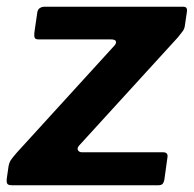

<svg xmlns="http://www.w3.org/2000/svg" viewBox="-31 -550 576 570"><path d="M6 0Q-6 0 -9 -4Q-12 -8 -11 -19L-6 -54Q-4 -67 1 -74.5Q6 -82 19 -97L309 -415Q315 -422 313 -427.5Q311 -433 298 -433H84Q74 -433 72 -438Q70 -443 71 -453L80 -515Q82 -523 88 -526.5Q94 -530 101 -530H513Q526 -530 524 -516L518 -475Q517 -465 511.5 -457.5Q506 -450 497 -439L204 -118Q197 -110 200.5 -104Q204 -98 212 -98H453Q469 -98 466 -82L457 -17Q456 -10 452.5 -5Q449 0 438 0H6Z"/></svg>

Font: Libre Franklin Thin
Style: Bold Italic
Weight: 700
Italic angle: -8°
Version: Version 3.000